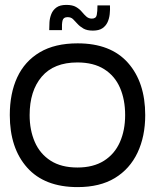

<svg xmlns="http://www.w3.org/2000/svg" viewBox="-20 -750 648 784"><path d="M297 14Q162 14 91 -65.5Q20 -145 20 -280Q20 -369 50.5 -434.5Q81 -500 142.5 -536.5Q204 -573 297 -573Q432 -573 502.5 -493.5Q573 -414 573 -280Q573 -193 541.5 -126.5Q510 -60 449 -23Q388 14 297 14ZM296 -66Q361 -66 404.5 -93.5Q448 -121 469.5 -169.5Q491 -218 491 -280Q491 -343 470 -391.5Q449 -440 405.5 -467.5Q362 -495 296 -495Q200 -495 150.5 -437Q101 -379 101 -280Q101 -219 122 -170.5Q143 -122 186.5 -94Q230 -66 296 -66ZM181 -627Q181 -642 182 -659Q183 -676 189.5 -692.5Q196 -709 210.5 -719.5Q225 -730 251 -730Q276 -730 290.5 -721.5Q305 -713 314 -702Q323 -691 332.5 -682.5Q342 -674 355 -674Q372 -674 375 -688.5Q378 -703 378 -728H429Q430 -711 428 -692.5Q426 -674 419 -659Q412 -644 398 -634.5Q384 -625 359 -625Q335 -625 320.5 -633.5Q306 -642 296.5 -652.5Q287 -663 278.5 -671.5Q270 -680 256 -680Q239 -680 235.5 -666.5Q232 -653 233 -627Z"/></svg>

Font: Darker Grotesque SemiBold
Style: Regular
Weight: 600
Designer: Gabriel Lam
Foundry: TypeRant
Version: Version 1.000;gftools[0.9.28]